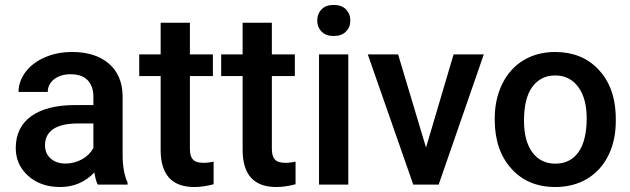

<svg xmlns="http://www.w3.org/2000/svg" viewBox="-20 -749 2558 779"><path d="M376.5 0H497.6V-8.3C484.4 -36.6 477.5 -74.7 477.5 -122.1V-360.4C476.6 -416.5 457.5 -460.4 420.9 -491.7C384.3 -522.5 335 -538.1 272.9 -538.1C232.4 -538.1 195.3 -530.8 162.6 -516.6C129.4 -502.4 103 -482.4 84 -457.5C64.9 -432.1 55.2 -404.8 55.2 -376H173.8C173.8 -397 182.6 -414.1 199.7 -427.7C216.8 -440.9 239.3 -447.8 266.1 -447.8C297.4 -447.8 320.8 -439.5 335.9 -423.3C351.1 -406.7 358.9 -384.8 358.9 -357.4V-322.8H286.1C208.5 -322.8 148.4 -307.6 106.9 -277.8C64.9 -247.6 43.9 -204.1 43.9 -147.9C43.9 -103.5 60.5 -65.9 94.2 -35.6C127.9 -5.4 170.9 9.8 224.1 9.8C278.8 9.8 325.2 -9.8 362.8 -49.3C366.7 -26.4 371.1 -10.3 376.5 0ZM246.1 -85.4C220.7 -85.4 200.7 -92.3 185.5 -106C170.4 -119.1 162.6 -137.2 162.6 -160.2C162.6 -188 173.8 -210 195.8 -225.1C217.8 -240.2 251 -248 294.9 -248H358.9V-148.4C348.6 -129.4 333 -113.8 312.5 -102.5C291.5 -91.3 269.5 -85.4 246.1 -85.4Z M750.5 -656.7H631.8V-528.3H544.9V-440.4H631.8V-141.1C631.8 -40.5 677.2 9.8 768.6 9.8C793.5 9.8 819.8 5.9 846.7 -1.5V-93.3C832.5 -89.8 818.8 -88.4 805.2 -88.4C784.7 -88.4 770.5 -92.8 762.7 -102.1C754.4 -110.8 750.5 -125.5 750.5 -145.5V-440.4H843.8V-528.3H750.5Z M1083 -656.7H964.4V-528.3H877.4V-440.4H964.4V-141.1C964.4 -40.5 1009.8 9.8 1101.1 9.8C1126 9.8 1152.3 5.9 1179.2 -1.5V-93.3C1165 -89.8 1151.4 -88.4 1137.7 -88.4C1117.2 -88.4 1103 -92.8 1095.2 -102.1C1086.9 -110.8 1083 -125.5 1083 -145.5V-440.4H1176.3V-528.3H1083Z M1393.1 0V-528.3H1274.4V0ZM1267.1 -665.5C1267.1 -647.5 1272.9 -632.8 1284.7 -621.1C1295.9 -608.9 1312.5 -603 1334 -603C1355.5 -603 1372.1 -608.9 1383.8 -621.1C1395.5 -632.8 1401.4 -647.5 1401.4 -665.5C1401.4 -683.6 1395.5 -698.7 1383.8 -710.9C1372.1 -723.1 1355.5 -729 1334 -729C1312.5 -729 1295.9 -723.1 1284.7 -710.9C1272.9 -698.7 1267.1 -683.6 1267.1 -665.5Z M1708.5 -150.4 1595.2 -528.3H1472.2L1656.7 0H1759.8L1942.9 -528.3H1820.3Z M1987.3 -269V-263.2C1987.3 -180.7 2009.8 -114.3 2054.7 -64.9C2099.1 -15.1 2158.7 9.8 2233.4 9.8C2282.2 9.8 2325.2 -1.5 2362.8 -23.9C2399.9 -46.4 2428.7 -78.1 2448.7 -119.1C2468.8 -160.2 2478.5 -206.5 2478.5 -258.8L2478 -286.6C2474.6 -362.3 2450.7 -423.3 2406.2 -469.2C2361.8 -515.1 2303.7 -538.1 2232.4 -538.1C2184.1 -538.1 2141.6 -526.9 2104.5 -504.9C2067.4 -482.4 2038.6 -450.7 2018.1 -409.2C1997.6 -367.7 1987.3 -320.8 1987.3 -269ZM2106 -258.8C2106 -319.8 2117.2 -366.2 2140.1 -397C2163.1 -427.7 2193.8 -442.9 2232.4 -442.9C2272 -442.9 2303.2 -427.2 2326.2 -396C2349.1 -364.7 2360.4 -322.3 2360.4 -269C2360.4 -209 2349.1 -163.1 2327.1 -131.8C2304.7 -100.6 2273.4 -85 2233.4 -85C2193.4 -85 2162.1 -100.6 2139.6 -131.3C2117.2 -162.1 2106 -204.6 2106 -258.8Z"/></svg>

Font: Shabnam FD Medium
Style: Regular
Weight: 500
Foundry: DejaVu fonts team - Redesigned by Saber Rastikerdar - Based on Vazir font
Version: Version 5.00;October 20, 2019;FontCreator 12.0.0.2547 64-bit